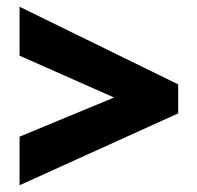

<svg xmlns="http://www.w3.org/2000/svg" viewBox="-20 -646 584 569"><path d="M38 -97V-241L318 -357L38 -481V-626L508 -396V-310Z"/></svg>

Font: Noto Sans Malayalam SemiCondensed Black
Style: Regular
Weight: 900
Width: 4
Designer: Jelle Bosma - Monotype Design Team
Foundry: Monotype Imaging Inc.
Version: Version 2.104; ttfautohint (v1.8.4.7-5d5b)